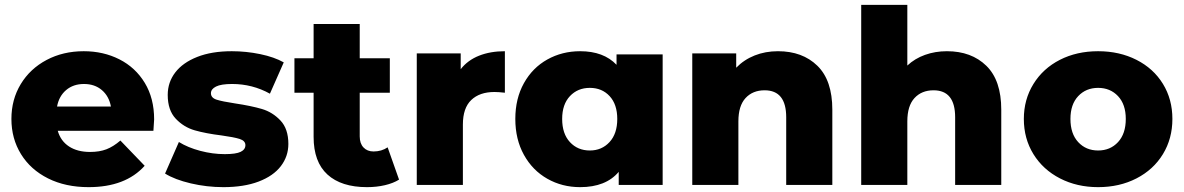

<svg xmlns="http://www.w3.org/2000/svg" viewBox="-20 -762 4877 791"><path d="M612 -223H218Q230 -181 264.5 -158.5Q299 -136 351 -136Q390 -136 418.5 -147Q447 -158 476 -183L576 -79Q497 9 345 9Q250 9 178 -27Q106 -63 66.5 -127Q27 -191 27 -272Q27 -352 65.5 -415.5Q104 -479 172 -515Q240 -551 325 -551Q406 -551 472 -517.5Q538 -484 576.5 -420.5Q615 -357 615 -270Q615 -268 612 -223ZM215 -323H437Q429 -366 399.5 -391Q370 -416 326 -416Q282 -416 252.5 -391Q223 -366 215 -323Z M660 -47 717 -177Q754 -154 805 -140.5Q856 -127 906 -127Q952 -127 971.5 -136.5Q991 -146 991 -164Q991 -182 967.5 -189.5Q944 -197 893 -204Q828 -212 782.5 -225Q737 -238 704 -273Q671 -308 671 -371Q671 -423 702 -463.5Q733 -504 792.5 -527.5Q852 -551 935 -551Q994 -551 1052 -539Q1110 -527 1149 -505L1092 -376Q1020 -416 936 -416Q891 -416 870 -405.5Q849 -395 849 -378Q849 -359 872 -351.5Q895 -344 948 -336Q1015 -326 1059 -313Q1103 -300 1135.5 -265.5Q1168 -231 1168 -169Q1168 -118 1137 -77.5Q1106 -37 1045.5 -14Q985 9 900 9Q832 9 766 -6.5Q700 -22 660 -47Z M1624 -22Q1600 -7 1565.5 1Q1531 9 1492 9Q1386 9 1329 -43Q1272 -95 1272 -198V-380H1193V-522H1272V-663H1462V-522H1586V-380H1462V-200Q1462 -171 1477.5 -154.5Q1493 -138 1519 -138Q1552 -138 1577 -155Z M2060 -551V-380Q2034 -383 2017 -383Q1956 -383 1921.5 -350Q1887 -317 1887 -249V0H1697V-542H1878V-477Q1907 -514 1953.5 -532.5Q2000 -551 2060 -551Z M2710 -538V0H2529V-54Q2476 9 2370 9Q2296 9 2235 -25.5Q2174 -60 2138.5 -124Q2103 -188 2103 -272Q2103 -356 2138.5 -419.5Q2174 -483 2235 -517Q2296 -551 2370 -551Q2467 -551 2520 -495V-538ZM2523 -272Q2523 -332 2491.5 -366Q2460 -400 2410 -400Q2360 -400 2328 -366Q2296 -332 2296 -272Q2296 -211 2328 -176.5Q2360 -142 2410 -142Q2459 -142 2491 -176.5Q2523 -211 2523 -272Z M3409 -310V0H3219V-279Q3219 -390 3130 -390Q3081 -390 3051.5 -358Q3022 -326 3022 -262V0H2832V-542H3013V-483Q3045 -516 3089 -533.5Q3133 -551 3185 -551Q3286 -551 3347.5 -491Q3409 -431 3409 -310Z M4105 -310V0H3915V-279Q3915 -390 3826 -390Q3777 -390 3747.5 -358Q3718 -326 3718 -262V0H3528V-742H3718V-492Q3749 -521 3791 -536Q3833 -551 3881 -551Q3982 -551 4043.5 -491Q4105 -431 4105 -310Z M4198 -272Q4198 -352 4237.5 -416Q4277 -480 4346.5 -515.5Q4416 -551 4504 -551Q4592 -551 4662 -515.5Q4732 -480 4771 -416.5Q4810 -353 4810 -272Q4810 -191 4771 -127Q4732 -63 4662 -27Q4592 9 4504 9Q4417 9 4347 -27Q4277 -63 4237.5 -127Q4198 -191 4198 -272ZM4618 -272Q4618 -332 4586 -366Q4554 -400 4504 -400Q4454 -400 4422 -366Q4390 -332 4390 -272Q4390 -211 4422 -176.5Q4454 -142 4504 -142Q4554 -142 4586 -176.5Q4618 -211 4618 -272Z"/></svg>

Font: Idrija
Style: Regular
Weight: 800
Designer: Julieta Ulanovsky
Foundry: Julieta Ulanovsky
Version: Version 7.200